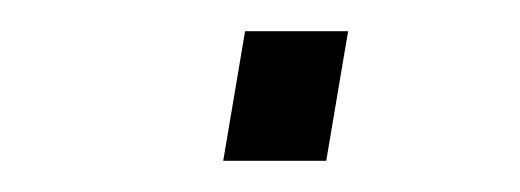

<svg xmlns="http://www.w3.org/2000/svg" viewBox="-20 -418 333 123"><path d="M123 -315 137 -398H203L189 -315Z"/></svg>

Font: Archivo SemiCondensed Thin
Style: Italic
Weight: 250
Width: 4
Italic angle: -10°
Designer: Hector Gatti
Foundry: Omnibus-Type
Version: Version 2.001